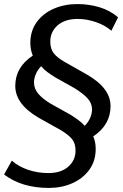

<svg xmlns="http://www.w3.org/2000/svg" viewBox="-30 -734 605 943"><path d="M210 189Q77 189 -10 123L28 55Q61 84 108 100Q155 116 207 116Q270 116 305.5 84.5Q341 53 341 6Q341 -29 324.5 -50Q308 -71 270 -94L161 -155Q45 -222 45 -312Q45 -404 131 -461Q119 -490 119 -523Q119 -582 150 -625Q181 -668 233.5 -691Q286 -714 350 -714Q407 -714 458.5 -698.5Q510 -683 550 -649L517 -583Q486 -610 441 -625.5Q396 -641 352 -641Q289 -641 253 -609.5Q217 -578 217 -530Q217 -495 233.5 -473Q250 -451 289 -429L395 -369Q513 -302 513 -213Q513 -121 428 -64Q440 -37 440 -3Q440 57 408.5 100Q377 143 325 166Q273 189 210 189ZM137 -329Q137 -298 158.5 -273Q180 -248 220 -224L317 -170Q339 -156 356.5 -143Q374 -130 386 -116Q404 -134 413 -155.5Q422 -177 422 -196Q422 -227 400 -251Q378 -275 336 -301L243 -353Q220 -367 202 -380.5Q184 -394 172 -409Q154 -390 145.5 -369Q137 -348 137 -329Z"/></svg>

Font: Mulish SemiBold
Style: Italic
Weight: 600
Italic angle: -9°
Designer: Vernon Adams
Foundry: Vernon Adams
Version: Version 3.603; ttfautohint (v1.8.3)